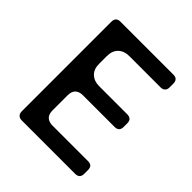

<svg xmlns="http://www.w3.org/2000/svg" viewBox="-196 -859 995 995"><g transform="rotate(45 301.5 -362.0)"><path d="M277.3 -409.2Q240.2 -409.2 217.8 -430.7Q195.3 -451.2 195.3 -491.2Q195.3 -509.8 195.3 -547.9Q195.3 -586.9 217.8 -608.4Q240.2 -629.9 277.3 -629.9Q353.5 -629.9 506.8 -629.9Q523.4 -629.9 531.2 -638.7Q540 -646.5 540 -663.1Q540 -672.9 540 -690.4Q540 -707 531.2 -715.8Q523.4 -723.6 506.8 -723.6Q377.9 -723.6 119.1 -723.6Q103.5 -723.6 94.7 -715.8Q85.9 -707 85.9 -690.4Q85.9 -471.7 85.9 -33.2Q85.9 -17.6 94.7 -8.8Q103.5 0 119.1 0Q250 0 510.7 0Q527.3 0 536.1 -8.8Q543.9 -17.6 543.9 -33.2Q543.9 -43 543.9 -60.5Q543.9 -77.1 536.1 -85.9Q527.3 -93.8 510.7 -93.8Q423.8 -93.8 251 -93.8Q223.6 -93.8 209 -108.4Q195.3 -122.1 195.3 -149.4Q195.3 -186.5 195.3 -260.7Q195.3 -288.1 209 -301.8Q223.6 -316.4 251 -316.4Q328.1 -316.4 483.4 -316.4Q499 -316.4 507.8 -324.2Q516.6 -333 516.6 -349.6Q516.6 -358.4 516.6 -376Q516.6 -392.6 507.8 -401.4Q499 -409.2 483.4 -409.2Q431.6 -409.2 379.9 -409.2Q329.1 -409.2 277.3 -409.2Z"/></g></svg>

Font: DeepSea
Style: Medium
Weight: 500
Designer: Stem
Version: Version 3.019;git-0a5106e0b